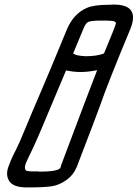

<svg xmlns="http://www.w3.org/2000/svg" viewBox="-20 -720 602 840"><path d="M97 100Q34 100 18 68Q11 55 11 40Q11 25 17 9L27 -17Q36 -39 49 -63Q64 -92 90 -156Q131 -255 157.5 -315.5Q184 -376 273 -592Q302 -660 359 -685Q390 -699 453 -699L479 -700Q562 -700 562 -643Q562 -621 549 -590Q451 -355 416 -253Q402 -214 316 10Q301 46 270 68Q239 90 206 95Q173 100 97 100ZM354 -474Q404 -474 435 -486Q485 -606 487 -617V-618Q487 -628 465 -629Q453 -630 424 -630Q374 -630 363.5 -622.5Q353 -615 344 -592L300 -486Q313 -476 354 -474ZM150 31Q237 31 245 13L247 4Q377 -342 405 -413Q366 -405 332 -405Q301 -405 269 -412L189 -222Q139 -100 106 -34L93 -6Q89 6 89 14Q89 18 92 24Q95 30 126 30H150Z"/></svg>

Font: Bubblez Graffiti
Style: Italic
Weight: 400
Italic angle: -22.5°
Designer: GGBotNet
Foundry: GGBotNet
Version: 1.00